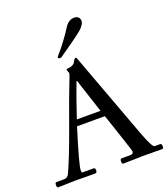

<svg xmlns="http://www.w3.org/2000/svg" viewBox="-192 -1055 1025 1173"><g transform="rotate(-20 321.0 -468.5)"><path d="M264 -736Q251 -736 251 -745Q251 -748 272 -771.5Q293 -795 323.5 -837Q354 -879 365 -898Q390 -939 429 -939Q444 -939 454 -930Q464 -921 464 -907Q464 -881 430 -852Q396 -823 274 -739Q269 -736 264 -736ZM533 -1 406 2Q397 2 397 -15Q397 -32 406 -32H463Q484 -32 484 -49Q484 -56 446 -168.5Q408 -281 399 -309H218Q147 -83 147 -48Q147 -33 153 -33H225Q236 -33 236 -16.5Q236 0 223 0L94 -1Q94 -1 -17 2Q-26 2 -26 -15Q-26 -32 -17 -32H33Q55 -32 66 -54Q108 -145 172.5 -325Q237 -505 260.5 -563.5Q284 -622 284 -628.5Q284 -635 280 -643Q276 -651 276 -653Q276 -661 290.5 -661Q305 -661 317.5 -668Q330 -675 334 -684Q345 -706 354 -706Q358 -706 368 -676L569 -133Q607 -33 622 -33H658Q668 -33 668 -16.5Q668 0 660 0ZM309 -569Q278 -489 231 -349H385Q318 -552 313 -569Z"/></g></svg>

Font: Sedan
Style: Regular
Weight: 400
Designer: Sebastian Salazar
Foundry: Sebastian Salazar
Version: Version 1.001